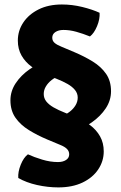

<svg xmlns="http://www.w3.org/2000/svg" viewBox="-20 -718 540 856"><path d="M256.5 -201.5Q275.5 -208 291.5 -220.5Q307.5 -233 317 -249Q326.5 -265 326.5 -283Q326.5 -301.5 314.5 -316.5Q302.5 -331.5 281 -343.8Q259.5 -356 231.5 -367L187.5 -384.5Q150 -399.5 121.2 -420.5Q92.5 -441.5 76 -470.5Q59.5 -499.5 59.5 -537Q59.5 -581 83.8 -617.5Q108 -654 152 -676Q196 -698 256 -698Q301.5 -698 346.5 -687Q391.5 -676 424 -661Q426 -633.5 412.8 -601.5Q399.5 -569.5 381 -555.5Q350 -568 320.5 -576.2Q291 -584.5 263 -584.5Q241 -584.5 227 -575.2Q213 -566 213 -550Q213 -536 223.2 -527Q233.5 -518 253.5 -510L310.5 -486Q355.5 -467 393 -444Q430.5 -421 452.8 -389Q475 -357 475 -311Q475 -270.5 451.5 -235Q428 -199.5 389 -172.2Q350 -145 303 -128.5ZM245 -380.5Q226 -373.5 210.2 -361.2Q194.5 -349 184.8 -333Q175 -317 175 -299Q175 -280.5 186.2 -266Q197.5 -251.5 218.8 -239.2Q240 -227 270.5 -215L314.5 -197.5Q351.5 -182.5 380.5 -161Q409.5 -139.5 426 -110.2Q442.5 -81 442.5 -43Q442.5 0.5 418 37.2Q393.5 74 348 95.8Q302.5 117.5 240 117.5Q193 117.5 145 106.8Q97 96 61.5 75.5Q59.5 48.5 72.5 16.2Q85.5 -16 104.5 -30Q131.5 -17.5 167.8 -6.5Q204 4.5 238.5 4.5Q260.5 4.5 274.5 -4.8Q288.5 -14 288.5 -30Q288.5 -44 278.5 -54Q268.5 -64 248.5 -72L191 -96Q146 -115 108.8 -138Q71.5 -161 49 -193Q26.5 -225 26.5 -271Q26.5 -311.5 50 -347Q73.5 -382.5 112.8 -409.8Q152 -437 199 -453.5Z"/></svg>

Font: Signika SC
Style: Regular
Weight: 300
Designer: Anna Giedryś
Foundry: Anna Giedryś
Version: Version 2.000